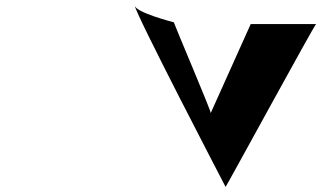

<svg xmlns="http://www.w3.org/2000/svg" viewBox="-20 -588 1253 749"><path d="M505 -568C505 -540 860 141 860 141C860 145 1208 -494 1213 -494H958L802 -147C807 -147 658 -497 658 -501C658 -501 505 -540 505 -568Z"/></svg>

Font: PlasticEraser
Style: Regular
Weight: 400
Foundry: Cannot Into Space Fonts
Version: Version 0.43